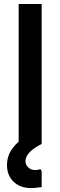

<svg xmlns="http://www.w3.org/2000/svg" viewBox="-20 -720 302 960"><path d="M73.3 0V-700H188.3V0ZM135 220.3Q80.7 220.3 47.8 188.5Q15 156.7 15 106Q15 59.7 42 22.2Q69 -15.3 121.7 -46.7L188.3 0Q149.7 18.7 128.5 40.8Q107.3 63 107.3 85.3Q107.3 103 120.8 116.7Q134.3 130.3 156.3 130.3Q169 130.3 182.7 125.7L188.3 137.3V215.3Q173 217.3 160.3 218.8Q147.7 220.3 135 220.3Z"/></svg>

Font: Fustat
Style: Regular
Weight: 400
Designer: Mohamed Gaber, Khaled Hosny, Laura Garcia Mut
Foundry: Kief Type Foundry, Alif Type Foundry, Hard Type Foundry
Version: Version 1.007